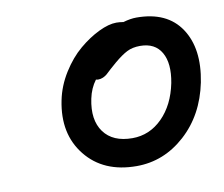

<svg xmlns="http://www.w3.org/2000/svg" viewBox="-56 -807 651 558"><g transform="rotate(-10 269.5 -527.5)"><path d="M305.2 -314.9Q207.5 -314.9 155.5 -379.9Q103.5 -444.8 123 -541Q131.3 -582.5 155 -620.4Q178.7 -658.2 207.8 -682.6Q236.8 -707 266.6 -721.4Q296.4 -735.8 318.8 -735.8Q328.1 -735.8 339.8 -733.9Q361.3 -740.2 378.9 -740.2Q469.2 -740.2 509.5 -679.7Q549.8 -619.1 530.8 -522Q511.7 -428.7 448.7 -371.8Q385.7 -314.9 305.2 -314.9ZM209 -530.8Q196.3 -469.7 222.9 -433.3Q249.5 -397 307.1 -397Q357.9 -397 395.5 -434.6Q433.1 -472.2 445.8 -535.2Q456.5 -591.8 437.7 -624.5Q418.9 -657.2 375 -657.2Q352.5 -657.2 336.2 -648.9Q319.8 -640.6 297.9 -622.1Q289.6 -615.2 279.5 -606Q269.5 -596.7 264.9 -592.5Q260.3 -588.4 253.2 -585.2Q246.1 -582 237.8 -582Q236.8 -582 234.9 -582.5Q232.9 -583 231.9 -583Q215.3 -561 209 -530.8Z"/></g></svg>

Font: Shantell Sans Irregular Bouncy
Style: Italic
Weight: 400
Italic angle: -11.31°
Designer: Stephen Nixon, Anya Danilova, Shantell Martin
Foundry: Arrow Type
Version: Version 1.006;[9816181b4]